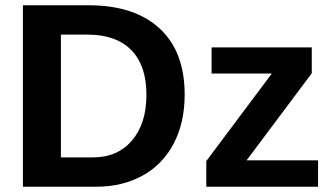

<svg xmlns="http://www.w3.org/2000/svg" viewBox="-20 -708 1262 728"><path d="M680.2 -349.1Q680.2 -242.7 638.4 -163.3Q596.7 -84 520.3 -42Q443.8 0 345.2 0H66.9V-688H315.9Q489.7 -688 585 -600.3Q680.2 -512.7 680.2 -349.1ZM535.2 -349.1Q535.2 -460 477.5 -518.3Q419.9 -576.7 313 -576.7H210.9V-111.3H333Q425.8 -111.3 480.5 -175.3Q535.2 -239.3 535.2 -349.1ZM762.2 0V-97.2L1010.7 -429.2H782.2V-528.3H1162.1V-430.2L915 -100.1H1186V0Z"/></svg>

Font: Liberation Sans
Style: Bold
Weight: 700
Designer: Steve Matteson
Foundry: Ascender Corporation
Version: Version 2.1.5